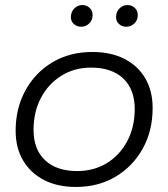

<svg xmlns="http://www.w3.org/2000/svg" viewBox="-20 -736 667 761"><path d="M281 5Q208 5 154.5 -22.5Q101 -50 71.5 -100Q42 -150 42 -218Q42 -307 81 -378Q120 -449 188.5 -489.5Q257 -530 346 -530Q419 -530 472.5 -503Q526 -476 555.5 -426Q585 -376 585 -308Q585 -218 546 -147.5Q507 -77 438.5 -36Q370 5 281 5ZM286 -58Q352 -58 403.5 -89.5Q455 -121 484.5 -177Q514 -233 514 -304Q514 -382 468.5 -425Q423 -468 341 -468Q275 -468 223.5 -436Q172 -404 142.5 -348.5Q113 -293 113 -221Q113 -144 158.5 -101Q204 -58 286 -58ZM480 -630Q464 -630 452 -640.5Q440 -651 440 -668Q440 -689 453.5 -702.5Q467 -716 485 -716Q502 -716 514 -705Q526 -694 526 -676Q526 -656 512.5 -643Q499 -630 480 -630ZM302 -630Q285 -630 273 -640.5Q261 -651 261 -668Q261 -689 274.5 -702.5Q288 -716 306 -716Q323 -716 335 -705Q347 -694 347 -676Q347 -656 333.5 -643Q320 -630 302 -630Z"/></svg>

Font: Montserrat
Style: Italic
Weight: 400
Italic angle: -11.3°
Designer: Julieta Ulanovsky
Foundry: Julieta Ulanovsky
Version: Version 9.000; ttfautohint (v1.8.4.7-5d5b)